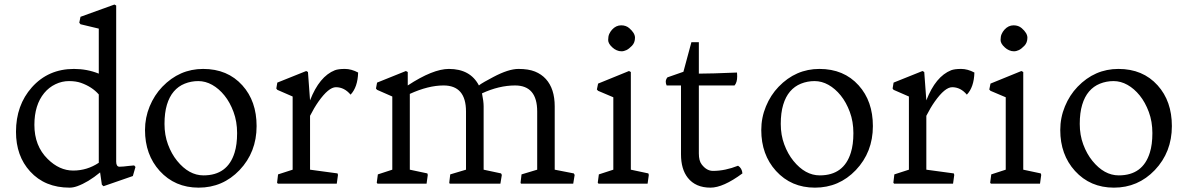

<svg xmlns="http://www.w3.org/2000/svg" viewBox="-20 -819 5288 856"><path d="M309.6 -511.7Q368.7 -511.7 420.4 -490.7V-691.4L338.9 -710.9L333.5 -717.8L338.9 -744.1L490.2 -798.8L498 -794.4V-97.7Q498 -87.4 501.7 -81.5Q505.4 -75.7 513.2 -75.7Q521 -75.7 531.2 -76.7Q541.5 -77.6 552.7 -79.1L578.1 -81.5L584 -74.7L572.3 -34.2L441.4 11.2L434.1 4.4L426.3 -50.3Q373 -6.3 324.2 11.2Q306.2 17.6 290.5 17.6Q180.2 17.6 114.3 -54.7Q51.3 -123.5 51.3 -231.4Q51.3 -350.1 122.1 -429.7Q195.3 -511.7 309.6 -511.7ZM420.4 -93.3V-397.9Q390.6 -432.1 340.8 -449.7Q318.4 -457.5 287.4 -457.5Q256.3 -457.5 227.3 -443.6Q198.2 -429.7 177.2 -404.3Q133.3 -351.1 133.3 -262.2Q133.3 -168.5 192.4 -110.4Q244.6 -58.6 306.4 -58.6Q368.2 -58.6 420.4 -93.3Z M626.5 -239.3Q626.5 -294.4 647.2 -344.7Q668 -395 703.6 -432.1Q780.3 -511.7 885.7 -511.7Q994.6 -511.7 1060.5 -438.5Q1124 -368.2 1124 -256.8Q1124 -140.6 1047.9 -60.5Q973.1 17.6 865.7 17.6Q759.8 17.6 691.9 -57.1Q626.5 -129.4 626.5 -239.3ZM769.5 -102.1Q822.3 -37.1 887.2 -37.1Q994.6 -37.1 1025.9 -138.7Q1037.1 -174.3 1037.1 -225.6Q1037.1 -276.9 1021.2 -319.8Q1005.4 -362.8 980.7 -393.3Q956.1 -423.8 926 -440.7Q896 -457.5 864 -457.5Q832 -457.5 803.5 -446Q774.9 -434.6 754.9 -411.1Q734.9 -387.7 724.1 -351.8Q713.4 -315.9 713.4 -266.4Q713.4 -216.8 729 -174.8Q744.6 -132.8 769.5 -102.1Z M1543 -397Q1515.1 -430.2 1477.5 -430.2Q1445.3 -430.2 1399.9 -366.2Q1380.4 -338.4 1362.3 -302.7V-62.5L1484.9 -45.9L1486.8 -39.1L1481.4 0H1218.8L1215.3 -4.4L1219.7 -41.5L1284.7 -62.5V-388.7L1216.3 -418.5L1211.9 -424.3L1216.3 -450.7L1345.2 -502.4L1353 -498L1362.3 -371.6Q1403.8 -478.5 1473.1 -505.9Q1488.8 -511.7 1517.6 -511.7Q1546.4 -511.7 1576.7 -495.6Q1574.7 -430.2 1543 -397Z M1957.5 -438Q1889.6 -438 1807.1 -400.4V-62.5L1885.3 -45.9L1887.2 -39.1L1881.8 0H1663.1L1659.7 -4.4L1664.6 -41.5L1729 -62.5V-388.7L1661.1 -418.5L1656.2 -424.3L1661.1 -450.7L1789.6 -502.4L1797.9 -498V-438Q1910.2 -511.7 1981.4 -511.7Q2076.7 -511.7 2115.2 -438Q2120.1 -442.9 2140.6 -454.6L2179.2 -475.6Q2247.1 -511.7 2291.7 -511.7Q2336.4 -511.7 2365.2 -500Q2394 -488.3 2413.6 -466.8Q2453.1 -423.3 2453.1 -344.7V-62.5L2538.1 -45.9L2542 -39.1L2535.6 0H2302.7L2300.8 -4.4L2305.2 -41.5L2375 -62.5V-321.8Q2375 -438 2276.4 -438Q2205.1 -438 2128.9 -402.8Q2136.2 -367.2 2136.2 -344.7V-62.5L2213.9 -45.9L2217.3 -39.1L2210.9 0H1984.9L1982.9 -4.4L1987.3 -41.5L2057.6 -62.5V-321.8Q2057.6 -438 1957.5 -438Z M2710.4 -607.4Q2691.4 -624.5 2691.4 -640.6Q2691.4 -656.7 2696 -667.2Q2700.7 -677.7 2708.5 -686.5Q2726.1 -706.1 2749.5 -706.1Q2771 -706.1 2785.6 -693.4Q2811 -671.4 2811 -650.9Q2811 -628.9 2797.6 -615Q2784.2 -601.1 2772.9 -595.7Q2761.7 -590.3 2750.7 -590.3Q2739.7 -590.3 2729.2 -595Q2718.8 -599.6 2710.4 -607.4ZM2649.9 -41.5 2714.4 -62.5V-385.3L2646.5 -414.1L2641.1 -419.9L2646.5 -446.3L2784.2 -502.4L2792.5 -498V-62.5L2870.6 -45.9L2872.6 -39.1L2867.2 0H2648.4L2645 -4.4Z M3158.7 -57.1Q3212.4 -57.1 3270.5 -80.1Q3288.1 -69.3 3290 -45.9Q3204.1 17.6 3147.5 17.6Q3081.1 17.6 3046.4 -26.4Q3016.1 -64.9 3016.1 -130.9V-438H2952.1Q2948.2 -446.3 2948.2 -454.6Q2948.2 -464.8 2955.6 -474.1L3026.9 -499L3062.5 -630.9H3095.7V-490.7Q3149.9 -490.7 3265.6 -495.6Q3265.6 -493.2 3266.1 -490.7L3266.6 -478.5Q3266.6 -451.7 3254.9 -438H3095.7V-134.8Q3095.7 -102.1 3108.4 -85.9Q3130.4 -57.1 3158.7 -57.1Z M3374 -239.3Q3374 -294.4 3394.8 -344.7Q3415.5 -395 3451.2 -432.1Q3527.8 -511.7 3633.3 -511.7Q3742.2 -511.7 3808.1 -438.5Q3871.6 -368.2 3871.6 -256.8Q3871.6 -140.6 3795.4 -60.5Q3720.7 17.6 3613.3 17.6Q3507.3 17.6 3439.5 -57.1Q3374 -129.4 3374 -239.3ZM3517.1 -102.1Q3569.8 -37.1 3634.8 -37.1Q3742.2 -37.1 3773.4 -138.7Q3784.7 -174.3 3784.7 -225.6Q3784.7 -276.9 3768.8 -319.8Q3752.9 -362.8 3728.3 -393.3Q3703.6 -423.8 3673.6 -440.7Q3643.6 -457.5 3611.6 -457.5Q3579.6 -457.5 3551 -446Q3522.5 -434.6 3502.4 -411.1Q3482.4 -387.7 3471.7 -351.8Q3460.9 -315.9 3460.9 -266.4Q3460.9 -216.8 3476.6 -174.8Q3492.2 -132.8 3517.1 -102.1Z M4290.5 -397Q4262.7 -430.2 4225.1 -430.2Q4192.9 -430.2 4147.5 -366.2Q4127.9 -338.4 4109.9 -302.7V-62.5L4232.4 -45.9L4234.4 -39.1L4229 0H3966.3L3962.9 -4.4L3967.3 -41.5L4032.2 -62.5V-388.7L3963.9 -418.5L3959.5 -424.3L3963.9 -450.7L4092.8 -502.4L4100.6 -498L4109.9 -371.6Q4151.4 -478.5 4220.7 -505.9Q4236.3 -511.7 4265.1 -511.7Q4293.9 -511.7 4324.2 -495.6Q4322.3 -430.2 4290.5 -397Z M4460 -607.4Q4440.9 -624.5 4440.9 -640.6Q4440.9 -656.7 4445.6 -667.2Q4450.2 -677.7 4458 -686.5Q4475.6 -706.1 4499 -706.1Q4520.5 -706.1 4535.2 -693.4Q4560.5 -671.4 4560.5 -650.9Q4560.5 -628.9 4547.1 -615Q4533.7 -601.1 4522.5 -595.7Q4511.2 -590.3 4500.2 -590.3Q4489.3 -590.3 4478.8 -595Q4468.3 -599.6 4460 -607.4ZM4399.4 -41.5 4463.9 -62.5V-385.3L4396 -414.1L4390.6 -419.9L4396 -446.3L4533.7 -502.4L4542 -498V-62.5L4620.1 -45.9L4622.1 -39.1L4616.7 0H4397.9L4394.5 -4.4Z M4707 -239.3Q4707 -294.4 4727.8 -344.7Q4748.5 -395 4784.2 -432.1Q4860.8 -511.7 4966.3 -511.7Q5075.2 -511.7 5141.1 -438.5Q5204.6 -368.2 5204.6 -256.8Q5204.6 -140.6 5128.4 -60.5Q5053.7 17.6 4946.3 17.6Q4840.3 17.6 4772.5 -57.1Q4707 -129.4 4707 -239.3ZM4850.1 -102.1Q4902.8 -37.1 4967.8 -37.1Q5075.2 -37.1 5106.4 -138.7Q5117.7 -174.3 5117.7 -225.6Q5117.7 -276.9 5101.8 -319.8Q5085.9 -362.8 5061.3 -393.3Q5036.6 -423.8 5006.6 -440.7Q4976.6 -457.5 4944.6 -457.5Q4912.6 -457.5 4884 -446Q4855.5 -434.6 4835.4 -411.1Q4815.4 -387.7 4804.7 -351.8Q4793.9 -315.9 4793.9 -266.4Q4793.9 -216.8 4809.6 -174.8Q4825.2 -132.8 4850.1 -102.1Z"/></svg>

Font: Trykker
Style: Regular
Weight: 400
Designer: Magnus Gaarde
Foundry: Magnus Gaarde
Version: Version 1.001